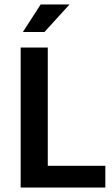

<svg xmlns="http://www.w3.org/2000/svg" viewBox="-20 -844 504 864"><path d="M73 -630H195V-98H454V0H73ZM180 -700H83L163 -824H293Z"/></svg>

Font: Mukta SemiBold
Style: Regular
Weight: 600
Designer: Girish Dalvi and Yashodeep Gholap
Foundry: Ek Type
Version: Version 2.538;PS 1.002;hotconv 16.6.51;makeotf.lib2.5.65220;